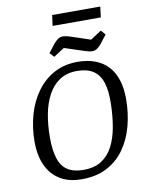

<svg xmlns="http://www.w3.org/2000/svg" viewBox="-102 -1023 854 1107"><g transform="rotate(-10 325.0 -470.0)"><path d="M286 11Q211.5 11 160 -20.3Q108.6 -51.5 81.8 -109.5Q54.9 -167.4 54.9 -247.9Q54.9 -332.2 76.2 -406.4Q97.4 -480.5 139 -537.8Q180.6 -595.1 240.6 -627.5Q300.6 -660 378 -660Q437.3 -660 482.2 -642.6Q527 -625.1 557 -592.3Q587.1 -559.5 602.2 -511.4Q617.4 -463.2 617.4 -402Q617.4 -318.8 597.8 -244.4Q578.2 -170.1 537.6 -112.3Q496.9 -54.5 434.6 -21.8Q372.3 11 286 11ZM305.6 -40.4Q369.7 -40.4 411.5 -67.7Q453.3 -95.1 477.9 -142.7Q502.4 -190.3 513.5 -252.5Q524.5 -314.7 526.2 -385.2Q528.8 -465.1 512.2 -514.2Q495.5 -563.3 459.4 -586Q423.3 -608.8 365.9 -608.8Q305.9 -608.8 264.1 -581.1Q222.2 -553.3 196.1 -504.8Q169.9 -456.3 158.1 -393.1Q146.2 -329.9 146.2 -258.1Q146.2 -181.9 161.9 -133.8Q177.7 -85.7 213 -63Q248.3 -40.4 305.6 -40.4ZM473.9 -705.5Q459 -705.5 437.8 -712.3Q416.6 -719.2 397.9 -725.2L314.9 -752.4L251.6 -711.8L228.2 -737.4L265.3 -785Q277.3 -800.3 290.8 -809.7Q304.2 -819.1 320.9 -819.1Q335 -819.1 356.6 -812.7Q378.2 -806.2 396.9 -799.4L478.2 -772.3L542.2 -813.9L565.5 -787.3L528.6 -739.5Q517 -725.2 503.7 -715.4Q490.4 -705.5 473.9 -705.5ZM273.2 -888.9 281.5 -951.3H563.2L555.6 -888.9Z"/></g></svg>

Font: Faustina Light
Style: Italic
Weight: 300
Italic angle: -8°
Designer: Alfonso Garcia
Foundry: http://www.omnibus-type.com
Version: Version 1.200